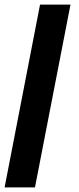

<svg xmlns="http://www.w3.org/2000/svg" viewBox="-22 -626 344 834"><path d="M284.2 -606 129.9 188H-2L151.9 -606Z"/></svg>

Font: Arimo
Style: Bold Italic
Weight: 700
Italic angle: -12°
Designer: Steve Matteson
Foundry: Monotype Imaging Inc.
Version: Version 1.33